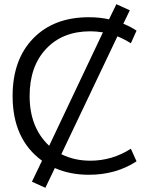

<svg xmlns="http://www.w3.org/2000/svg" viewBox="-20 -822 735 914"><path d="M410 -673Q278 -673 199.5 -589.5Q121 -506 121 -365Q121 -215 214 -128L470 -668Q437 -673 410 -673ZM539 -649 272 -88Q334 -57 410 -57Q514 -57 603 -114L630 -54Q532 10 403 10Q314 10 241 -22L196 72L132 43L180 -57Q40 -159 40 -365Q40 -538 138 -639Q236 -740 403 -740Q455 -740 499 -730L534 -802L598 -773L567 -709Q604 -694 630 -676L603 -616Q571 -636 539 -649Z"/></svg>

Font: Mplus 1p
Style: Regular
Weight: 400
Version: Version 1.061